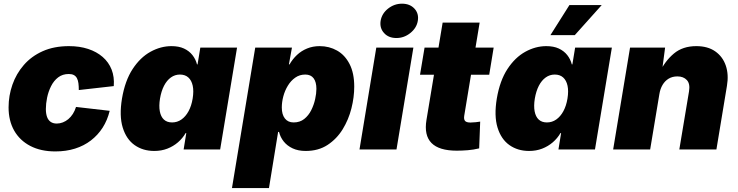

<svg xmlns="http://www.w3.org/2000/svg" viewBox="-20 -791 3904 1016"><path d="M272.9 10.3Q195.8 10.3 140.1 -18.8Q84.5 -47.9 54.9 -100.1Q25.4 -152.3 25.4 -222.7Q25.4 -284.7 45.7 -342.8Q65.9 -400.9 106 -447Q146 -493.2 205.8 -520Q265.6 -546.9 345.2 -546.9Q401.4 -546.9 446.5 -532Q491.7 -517.1 523.4 -489.5Q555.2 -461.9 570.6 -422.9Q585.9 -383.8 582 -335.4L397 -314.5Q397 -334.5 395 -350.1Q393.1 -365.7 387.2 -377Q381.3 -388.2 370.8 -393.8Q360.4 -399.4 344.2 -399.4Q311 -399.4 287.8 -381.6Q264.6 -363.8 250.2 -335Q235.8 -306.2 229.2 -274.2Q222.7 -242.2 222.7 -214.4Q222.7 -189.5 229 -172.1Q235.4 -154.8 248.3 -146Q261.2 -137.2 280.3 -137.2Q296.9 -137.2 312.5 -143.3Q328.1 -149.4 341.6 -160.6Q355 -171.9 365.5 -188.2Q376 -204.6 382.3 -225.1L560.5 -204.6Q548.3 -154.8 523.2 -115.5Q498 -76.2 461.2 -47.9Q424.3 -19.5 377 -4.6Q329.6 10.3 272.9 10.3Z M796.4 7.8Q736.3 7.8 692.4 -23.2Q648.4 -54.2 629.4 -116Q610.4 -177.7 625.5 -269.5Q641.6 -364.3 681.9 -425.8Q722.2 -487.3 776.4 -517.1Q830.6 -546.9 887.2 -546.9Q926.3 -546.9 953.6 -534.2Q981 -521.5 998.3 -499.5Q1015.6 -477.5 1022.5 -450.2H1025.4L1040 -539.1H1234.4L1145 0H951.7L965.8 -86.9H962.4Q946.3 -59.1 921.6 -37.8Q897 -16.6 865.5 -4.4Q834 7.8 796.4 7.8ZM890.6 -143.1Q918 -143.1 940.2 -158.7Q962.4 -174.3 977.8 -202.6Q993.2 -231 999.5 -269.5Q1005.9 -309.1 999.8 -337.4Q993.7 -365.7 976.6 -381.1Q959.5 -396.5 932.1 -396.5Q905.8 -396.5 884.3 -381.1Q862.8 -365.7 848.1 -337.4Q833.5 -309.1 826.7 -269.5Q820.3 -230.5 825.7 -201.9Q831.1 -173.3 847.4 -158.2Q863.8 -143.1 890.6 -143.1Z M1207.5 204.1 1330.6 -539.1H1524.9L1508.8 -450.2H1512.2Q1528.3 -478.5 1551.5 -500.2Q1574.7 -522 1605 -534.4Q1635.3 -546.9 1671.4 -546.9Q1722.2 -546.9 1763.7 -523.4Q1805.2 -500 1829.8 -452.1Q1854.5 -404.3 1854.5 -332.5Q1854.5 -276.9 1839.6 -217.5Q1824.7 -158.2 1793.5 -107.2Q1762.2 -56.2 1713.6 -24.2Q1665 7.8 1597.7 7.8Q1557.6 7.8 1528.6 -5.9Q1499.5 -19.5 1481.4 -42.2Q1463.4 -64.9 1456.5 -92.8H1451.7L1403.3 204.1ZM1533.7 -143.1Q1566.9 -143.1 1589.8 -161.4Q1612.8 -179.7 1627 -208Q1641.1 -236.3 1647.7 -266.6Q1654.3 -296.9 1654.3 -320.8Q1654.3 -356.9 1639.6 -376.7Q1625 -396.5 1595.2 -396.5Q1565.4 -396.5 1542.2 -380.1Q1519 -363.8 1503.2 -337.6Q1487.3 -311.5 1479.2 -281Q1471.2 -250.5 1471.2 -222.2Q1471.2 -185.1 1487.5 -164.1Q1503.9 -143.1 1533.7 -143.1Z M1882.3 0 1971.2 -539.1H2167.5L2078.1 0ZM2077.6 -589.8Q2036.1 -589.8 2012.2 -616.2Q1988.3 -642.6 1994.1 -680.7Q2000.5 -719.2 2033.4 -745.4Q2066.4 -771.5 2107.4 -771.5Q2148.9 -771.5 2173.1 -745.4Q2197.3 -719.2 2190.9 -680.7Q2184.6 -643.1 2151.6 -616.5Q2118.7 -589.8 2077.6 -589.8Z M2592.3 -539.1 2568.8 -395.5H2202.6L2226.6 -539.1ZM2322.3 -671.4H2518.1L2436.5 -178.2Q2433.6 -159.7 2440.9 -151.1Q2448.2 -142.6 2469.7 -142.6Q2479.5 -142.6 2497.3 -144.3Q2515.1 -146 2521 -147.5L2515.6 -5.9Q2485.4 1.5 2455.1 3.9Q2424.8 6.3 2397 6.3Q2303.2 6.3 2263.2 -34.4Q2223.1 -75.2 2236.8 -156.7Z M2779.8 7.8Q2719.7 7.8 2675.8 -23.2Q2631.8 -54.2 2612.8 -116Q2593.8 -177.7 2608.9 -269.5Q2625 -364.3 2665.3 -425.8Q2705.6 -487.3 2759.8 -517.1Q2814 -546.9 2870.6 -546.9Q2909.7 -546.9 2937 -534.2Q2964.4 -521.5 2981.7 -499.5Q2999 -477.5 3005.9 -450.2H3008.8L3023.4 -539.1H3217.8L3128.4 0H2935.1L2949.2 -86.9H2945.8Q2929.7 -59.1 2905 -37.8Q2880.4 -16.6 2848.9 -4.4Q2817.4 7.8 2779.8 7.8ZM2874 -143.1Q2901.4 -143.1 2923.6 -158.7Q2945.8 -174.3 2961.2 -202.6Q2976.6 -231 2982.9 -269.5Q2989.3 -309.1 2983.2 -337.4Q2977.1 -365.7 2960 -381.1Q2942.9 -396.5 2915.5 -396.5Q2889.2 -396.5 2867.7 -381.1Q2846.2 -365.7 2831.5 -337.4Q2816.9 -309.1 2810.1 -269.5Q2803.7 -230.5 2809.1 -201.9Q2814.5 -173.3 2830.8 -158.2Q2847.2 -143.1 2874 -143.1ZM2892.6 -605 2993.2 -764.2H3164.1L3021.5 -605Z M3469.2 -293 3420.4 0H3224.6L3314 -539.1H3499.5L3481 -398.9L3468.8 -405.3Q3499 -468.3 3545.9 -507.6Q3592.8 -546.9 3664.6 -546.9Q3725.1 -546.9 3764.6 -519.3Q3804.2 -491.7 3820.6 -444.1Q3836.9 -396.5 3826.7 -336.4L3771 0H3574.7L3626 -307.1Q3632.8 -347.7 3614.7 -367.2Q3596.7 -386.7 3564.5 -386.7Q3538.1 -386.7 3518.3 -374.8Q3498.5 -362.8 3486.1 -341.8Q3473.6 -320.8 3469.2 -293Z"/></svg>

Font: Inter 18pt Black
Style: Italic
Weight: 900
Italic angle: -9.3988°
Designer: Rasmus Andersson
Foundry: rsms
Version: Version 4.001;git-66647c0bb